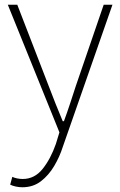

<svg xmlns="http://www.w3.org/2000/svg" viewBox="-20 -547 508 811"><path d="M74 244Q61 244 47 241Q33 238 23 233L32 200Q40 204 52 206.5Q64 209 76 209Q126 209 160 166.5Q194 124 216 61L231 12L13 -527H53L186 -183Q199 -149 214.5 -109.5Q230 -70 245 -35H250Q263 -70 276 -109.5Q289 -149 300 -183L418 -527H455L245 74Q232 115 209 154Q186 193 153 218.5Q120 244 74 244Z"/></svg>

Font: Noto Sans TC Thin
Style: Regular
Weight: 100
Designer: Ryoko NISHIZUKA 西塚涼子 (kana, bopomofo & ideographs); Paul D. Hunt (Latin, Greek & Cyrillic); Sandoll Communications 산돌커뮤니
Foundry: Adobe
Version: Version 2.004-H2;hotconv 1.0.118;makeotfexe 2.5.65603